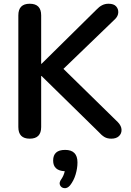

<svg xmlns="http://www.w3.org/2000/svg" viewBox="-20 -733 698 1026"><path d="M139 8Q78 8 78 -54V-651Q78 -713 139 -713Q200 -713 200 -651V-392H202L496 -682Q510 -697 525.5 -705Q541 -713 560 -713Q588 -713 600.5 -699Q613 -685 612 -666Q611 -647 595 -631L319 -365L610 -80Q629 -60 629.5 -39.5Q630 -19 615.5 -5.5Q601 8 575 8Q553 8 538 -1Q523 -10 506 -29L202 -327H200V-54Q200 8 139 8ZM354 258Q340 274 324 272.5Q308 271 301 257Q294 243 308 224Q321 205 326 182Q264 179 264 125Q264 68 328 68Q394 68 394 135Q394 166 384 199.5Q374 233 354 258Z"/></svg>

Font: Chiron GoRound TC M
Style: Regular
Weight: 500
Designer: Ryoko NISHIZUKA 西塚涼子 (kana, bopomofo & ideographs); Paul D. Hunt (Latin, Greek & Cyrillic); Sandoll Communications 산돌커뮤니
Foundry: Adobe
Version: Version 1.000;hotconv 1.1.1;makeotfexe 2.6.0